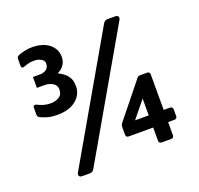

<svg xmlns="http://www.w3.org/2000/svg" viewBox="-123 -820 1012 977"><g transform="rotate(-20 382.5 -331.5)"><path d="M149 -314Q123 -314 101 -319.5Q79 -325 61 -334Q49 -339 49 -352V-388Q49 -397 54.5 -400Q60 -403 68 -399Q83 -391 100 -386Q117 -381 138 -381Q164 -381 183.5 -393Q203 -405 203 -432Q203 -455 184 -467Q165 -479 137 -479H98V-538H138Q156 -538 170.5 -548Q185 -558 185 -581Q185 -595 169.5 -604.5Q154 -614 132 -614Q116 -614 102 -611Q88 -608 76 -603Q58 -596 58 -614V-648Q58 -661 69 -667Q85 -673 104 -677.5Q123 -682 144 -682Q203 -682 237 -654.5Q271 -627 271 -585Q271 -561 260.5 -545Q250 -529 238 -521Q226 -513 222 -513Q234 -507 249.5 -496.5Q265 -486 276.5 -468Q288 -450 288 -420Q288 -374 251 -344Q214 -314 149 -314ZM162 22Q150 22 145.5 15Q141 8 147 -3L532 -671Q540 -685 557 -685H596Q608 -685 612.5 -678Q617 -671 611 -660L226 8Q218 22 201 22ZM601 -1Q585 -1 585 -16V-87H453Q438 -87 438 -102V-143Q438 -155 444 -162L596 -351Q603 -360 615 -360H651Q666 -360 666 -344V-153H699Q715 -153 715 -137V-102Q715 -87 699 -87H666V-16Q666 -1 651 -1ZM511 -153H585V-244Z"/></g></svg>

Font: Pitagon Sans Medium
Style: Regular
Weight: 500
Designer: Travis Tran
Foundry: Pitagon
Version: Version 1.001; ttfautohint (v1.8.4.7-5d5b);gftools[0.9.26]